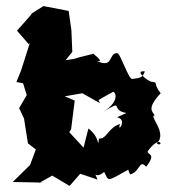

<svg xmlns="http://www.w3.org/2000/svg" viewBox="-20 -572 568 632"><path d="M196 -374 218 -401 215 -473 206 -536 123 -552 85 -528 81 -522 36 -471 75 -426 79 -433 49 -339 34 -302 56 -298 68 -259 43 -216 59 -182 72 -100 98 -80 79 -29 22 27 123 29 109 30 152 6 209 40 244 0 301 19C283 -29 285 26 323 -6C339 26 330 26 400 -12C410 -23 383 -57 408 2C441 -5 438 -50 461 -23C497 -69 464 -61 466 -74C510 -134 519 -84 496 -100C533 -134 468 -192 489 -192C486 -203 458 -211 509 -265C482 -298 504 -301 477 -303C466 -307 419 -341 457 -337C448 -312 436 -316 415 -312C403 -312 378 -391 367 -397C335 -399 356 -344 297 -372C334 -362 273 -405 288 -395L243 -384L223 -378ZM365 -186C402 -179 364 -130 375 -164C335 -151 331 -113 306 -116C299 -78 313 -118 271 -149L255 -86L208 -137L214 -146L226 -241L193 -255L251 -265L308 -233C309 -247 284 -232 353 -270C366 -263 366 -232 320 -204C393 -248 339 -210 396 -200Z"/></svg>

Font: Asimov Aggro
Style: Condensed
Weight: 500
Designer: Google
Version: Version 2.000980; 2014